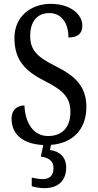

<svg xmlns="http://www.w3.org/2000/svg" viewBox="-20 -744 508 998"><path d="M211 234C280 234 324 197 324 127C324 74 292 42 240 36L245 9C355 1 429 -69 429 -188C429 -294 372 -349 269 -400C169 -450 137 -485 137 -559C137 -630 172 -676 236 -676C306 -676 336 -615 336 -549C382 -549 408 -568 408 -611C408 -667 349 -724 244 -724C137 -724 55 -655 55 -547C55 -437 105 -378 207 -326C303 -277 346 -242 346 -162C346 -82 303 -37 230 -37C153 -37 111 -105 107 -196C66 -196 40 -169 40 -128C40 -50 93 4 205 10L192 70C230 75 258 90 258 130C258 170 236 187 201 187C186 187 166 184 145 179V224C166 231 194 234 211 234Z"/></svg>

Font: Noto Serif Lao Cond
Style: Regular
Weight: 400
Width: 3
Designer: Monotype Design Team
Foundry: Monotype Imaging Inc.
Version: Version 2.004